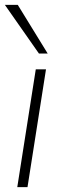

<svg xmlns="http://www.w3.org/2000/svg" viewBox="-24 -769 256 789"><path d="M47 0 123 -484H165L89 0ZM136 -549 -4 -749H49L172 -549Z"/></svg>

Font: Nunito Sans ExtraLight
Style: Italic
Weight: 200
Italic angle: -9°
Designer: Vernon Adams
Foundry: Vernon Adams
Version: Version 3.006; ttfautohint (v1.8.3)